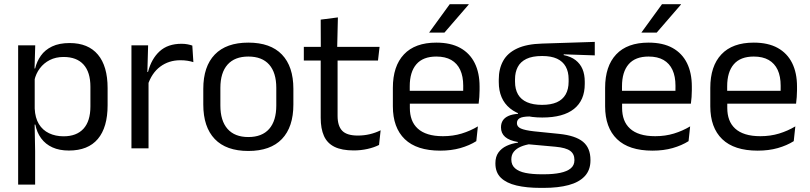

<svg xmlns="http://www.w3.org/2000/svg" viewBox="-20 -703 3840 910"><path d="M306.5 10.5Q261.5 10.5 228.5 -4.5Q195.5 -19.5 175 -47.5Q154.5 -75.5 147.5 -112.5H121L144.5 -188.5Q146.5 -144.5 164.2 -115.2Q182 -86 212.5 -71.5Q243 -57 281.5 -57Q343 -57 375.8 -93Q408.5 -129 408.5 -198.5V-292Q408.5 -361 376 -397Q343.5 -433 281.5 -433Q244.5 -433 216 -418.5Q187.5 -404 168.8 -379Q150 -354 143 -322L123 -378.5H146.5Q154.5 -412 173.8 -439.2Q193 -466.5 226.8 -482.8Q260.5 -499 310 -499Q398 -499 444 -444.2Q490 -389.5 490 -285.5V-204.5Q490 -99.5 443.8 -44.5Q397.5 10.5 306.5 10.5ZM66 172V-488H147L143.5 -370.5L144.5 -345.5V-140L144 -123.5L146.5 13.5V172Z M680 -298.5 661.5 -361 681.5 -362Q697.5 -424 736.5 -459.8Q775.5 -495.5 840 -495.5Q856 -495.5 868.8 -493Q881.5 -490.5 891.5 -487L896.5 -408.5Q884 -412.5 868.8 -415Q853.5 -417.5 835 -417.5Q780 -417.5 739.2 -387Q698.5 -356.5 680 -298.5ZM603 0V-488H682L678 -344L684 -338V0Z M1157 12.5Q1052 12.5 997.8 -44.2Q943.5 -101 943.5 -207.5V-282Q943.5 -388 998 -444.5Q1052.5 -501 1157 -501Q1262 -501 1316.2 -444.5Q1370.5 -388 1370.5 -282V-207.5Q1370.5 -101 1316.2 -44.2Q1262 12.5 1157 12.5ZM1157 -53.5Q1222 -53.5 1255.8 -92Q1289.5 -130.5 1289.5 -203V-286.5Q1289.5 -358.5 1255.8 -396.8Q1222 -435 1157 -435Q1092.5 -435 1058.5 -396.8Q1024.5 -358.5 1024.5 -286.5V-203Q1024.5 -130.5 1058.5 -92Q1092.5 -53.5 1157 -53.5Z M1656.5 10Q1600 10 1565.5 -7Q1531 -24 1515.5 -58.5Q1500 -93 1500 -144.5V-452.5H1580V-154Q1580 -106 1602 -83.2Q1624 -60.5 1676 -60.5Q1705.5 -60.5 1732.8 -67Q1760 -73.5 1784 -85.5L1776.5 -16Q1753 -4 1721.5 3Q1690 10 1656.5 10ZM1420 -416V-481H1779L1771.5 -416ZM1500.5 -473 1500 -610 1581.5 -620.5 1578 -473Z M2066.5 11Q1955 11 1898.5 -43.5Q1842 -98 1842 -199.5V-286.5Q1842 -389.5 1894.5 -445.2Q1947 -501 2048 -501Q2116 -501 2161.5 -475.8Q2207 -450.5 2230 -404Q2253 -357.5 2253 -293V-275Q2253 -259 2251.8 -243Q2250.5 -227 2248.5 -211.5H2174Q2175 -235.5 2175.2 -257Q2175.5 -278.5 2175.5 -296.5Q2175.5 -341 2161.2 -371.8Q2147 -402.5 2118.8 -418.8Q2090.5 -435 2048 -435Q1985 -435 1953.5 -398.5Q1922 -362 1922 -294V-247.5L1922.5 -237.5V-191Q1922.5 -160.5 1931.5 -136Q1940.5 -111.5 1959.8 -93.8Q1979 -76 2008.8 -66.8Q2038.5 -57.5 2079.5 -57.5Q2127 -57.5 2168 -70Q2209 -82.5 2245 -104L2237.5 -34Q2205 -13.5 2162 -1.2Q2119 11 2066.5 11ZM1884.5 -211.5V-272.5H2231.5V-211.5ZM2111.5 -683H2201.5V-681.5L2086.5 -548.5H2014.5V-549.5Z M2550 -146Q2450.5 -146 2397.2 -189.5Q2344 -233 2344 -314V-326.5Q2344 -377 2364.8 -414.5Q2385.5 -452 2431 -473.2Q2476.5 -494.5 2550 -496.5L2799 -504.5V-440.5L2652 -445.5L2651.5 -442Q2686 -435 2708 -418Q2730 -401 2740.8 -375.5Q2751.5 -350 2751.5 -316V-305Q2751.5 -227.5 2700.5 -186.8Q2649.5 -146 2550 -146ZM2546.5 123H2558Q2603 123 2635.2 116.2Q2667.5 109.5 2685 95Q2702.5 80.5 2702.5 56.5V54.5Q2702.5 26.5 2682.2 11.8Q2662 -3 2613 -7.5L2475 -20L2498 -21Q2470 -17 2448.8 -8Q2427.5 1 2415.5 15.8Q2403.5 30.5 2403.5 52.5V53.5Q2403.5 79 2421 94.5Q2438.5 110 2470.5 116.5Q2502.5 123 2546.5 123ZM2542 187.5Q2476 187.5 2428.2 176.2Q2380.5 165 2354.2 139.8Q2328 114.5 2328 72V70Q2328 40 2342.2 20Q2356.5 0 2380.8 -11.5Q2405 -23 2435 -27L2434.5 -30Q2393.5 -37 2374 -54.2Q2354.5 -71.5 2354.5 -99V-99.5Q2354.5 -118.5 2363.2 -132Q2372 -145.5 2389.8 -153.5Q2407.5 -161.5 2435 -163.5V-173.5L2528 -150L2490 -151Q2456 -150.5 2443 -142.8Q2430 -135 2430 -119.5V-119Q2430 -102.5 2448.5 -94Q2467 -85.5 2511.5 -80.5L2630 -68.5Q2707.5 -60.5 2743 -31.2Q2778.5 -2 2778.5 55V57.5Q2778.5 103 2751.5 132Q2724.5 161 2675 174.2Q2625.5 187.5 2556.5 187.5ZM2549 -206Q2591 -206 2618.8 -218.2Q2646.5 -230.5 2660.8 -255.2Q2675 -280 2675 -316V-328Q2675 -363 2661.2 -387.5Q2647.5 -412 2620 -424.8Q2592.5 -437.5 2551 -437.5H2548Q2503 -437.5 2474.8 -423.8Q2446.5 -410 2433.8 -385.2Q2421 -360.5 2421 -327.5V-316Q2421 -280 2435.2 -255.5Q2449.5 -231 2478 -218.5Q2506.5 -206 2549 -206Z M3072.5 11Q2961 11 2904.5 -43.5Q2848 -98 2848 -199.5V-286.5Q2848 -389.5 2900.5 -445.2Q2953 -501 3054 -501Q3122 -501 3167.5 -475.8Q3213 -450.5 3236 -404Q3259 -357.5 3259 -293V-275Q3259 -259 3257.8 -243Q3256.5 -227 3254.5 -211.5H3180Q3181 -235.5 3181.2 -257Q3181.5 -278.5 3181.5 -296.5Q3181.5 -341 3167.2 -371.8Q3153 -402.5 3124.8 -418.8Q3096.5 -435 3054 -435Q2991 -435 2959.5 -398.5Q2928 -362 2928 -294V-247.5L2928.5 -237.5V-191Q2928.5 -160.5 2937.5 -136Q2946.5 -111.5 2965.8 -93.8Q2985 -76 3014.8 -66.8Q3044.5 -57.5 3085.5 -57.5Q3133 -57.5 3174 -70Q3215 -82.5 3251 -104L3243.5 -34Q3211 -13.5 3168 -1.2Q3125 11 3072.5 11ZM2890.5 -211.5V-272.5H3237.5V-211.5ZM3117.5 -683H3207.5V-681.5L3092.5 -548.5H3020.5V-549.5Z M3571 11Q3459.5 11 3403 -43.5Q3346.5 -98 3346.5 -199.5V-286.5Q3346.5 -389.5 3399 -445.2Q3451.5 -501 3552.5 -501Q3620.5 -501 3666 -475.8Q3711.5 -450.5 3734.5 -404Q3757.5 -357.5 3757.5 -293V-275Q3757.5 -259 3756.2 -243Q3755 -227 3753 -211.5H3678.5Q3679.5 -235.5 3679.8 -257Q3680 -278.5 3680 -296.5Q3680 -341 3665.8 -371.8Q3651.5 -402.5 3623.2 -418.8Q3595 -435 3552.5 -435Q3489.5 -435 3458 -398.5Q3426.5 -362 3426.5 -294V-247.5L3427 -237.5V-191Q3427 -160.5 3436 -136Q3445 -111.5 3464.2 -93.8Q3483.5 -76 3513.2 -66.8Q3543 -57.5 3584 -57.5Q3631.5 -57.5 3672.5 -70Q3713.5 -82.5 3749.5 -104L3742 -34Q3709.5 -13.5 3666.5 -1.2Q3623.5 11 3571 11ZM3389 -211.5V-272.5H3736V-211.5Z"/></svg>

Font: Anek Bangla
Style: Regular
Weight: 400
Designer: Sulekha Rajkumar (Bangla), Yesha Goshar (Latin)
Foundry: Ek Type
Version: Version 1.003